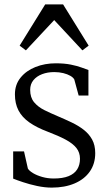

<svg xmlns="http://www.w3.org/2000/svg" viewBox="-20 -844 494 875"><path d="M216 11Q183.5 11 148.8 3.5Q114 -4 84.8 -13.8Q55.5 -23.5 40 -30V-154H89.5L107 -76Q112.5 -66 130.2 -55.2Q148 -44.5 172.8 -37.5Q197.5 -30.5 224.5 -30.5Q266 -30.5 292.5 -41.2Q319 -52 331.8 -72.2Q344.5 -92.5 344.5 -120.5Q344.5 -149 328.2 -169.5Q312 -190 279.5 -207.5Q247 -225 198 -243.5Q147.5 -262.5 114 -286Q80.5 -309.5 64.2 -340.8Q48 -372 48 -414Q48 -458.5 73.8 -490.2Q99.5 -522 142 -538.8Q184.5 -555.5 234 -555.5Q273.5 -555.5 303 -549.5Q332.5 -543.5 352.5 -536Q372.5 -528.5 383 -525V-408.5H338.5L318.5 -482Q313.5 -491 300.5 -498.5Q287.5 -506 268.5 -510.8Q249.5 -515.5 227 -515.5Q196.5 -515.5 171.8 -506Q147 -496.5 132.2 -478.5Q117.5 -460.5 117.5 -434.5Q117.5 -399.5 135.5 -378Q153.5 -356.5 182.2 -342.2Q211 -328 243 -314.5Q276 -300.5 306.5 -286Q337 -271.5 361.2 -252.8Q385.5 -234 399.8 -208.2Q414 -182.5 414 -146Q414 -97.5 389.2 -62.2Q364.5 -27 319.8 -8Q275 11 216 11ZM98 -614.5 69.5 -636 186 -824H267.5L384 -636L355.5 -614.5L227 -752.5Z"/></svg>

Font: Merriweather 48pt Light
Style: Regular
Weight: 300
Version: Version 2.100